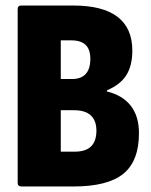

<svg xmlns="http://www.w3.org/2000/svg" viewBox="-20 -675 548 695"><path d="M58 0Q44 0 44 -13V-642Q44 -655 57 -655H245Q352 -655 405.5 -614Q459 -573 459 -492Q459 -437 437 -402.5Q415 -368 367 -348V-344Q424 -330 453.5 -292Q483 -254 483 -193Q483 -92 426.5 -46Q370 0 246 0ZM200 -126H250Q290 -126 309.5 -145Q329 -164 329 -202Q329 -238 309 -257Q289 -276 248 -276H200ZM200 -389H241Q274 -389 290.5 -407.5Q307 -426 307 -462Q307 -496 290 -512.5Q273 -529 237 -529H200Z"/></svg>

Font: Sofia Sans Condensed Black
Style: Regular
Weight: 900
Designer: Botio Nikoltchev, Ani Petrova
Foundry: lettersoup
Version: Version 4.101